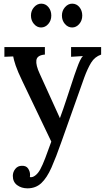

<svg xmlns="http://www.w3.org/2000/svg" viewBox="-20 -757 576 1048"><path d="M130 271Q97 271 73.5 253.5Q50 236 50 203Q50 182 63.5 165Q77 148 99 148Q123 147 133.5 163Q144 179 144 196Q144 199 144 202Q144 205 143 209Q146 211 152 210Q163 209 176 198Q189 187 200 167Q212 145 227 106Q242 67 260 16L103 -312Q76 -368 65.5 -399.5Q55 -431 52 -449L4 -447V-500H225V-459H223Q182 -455 178.5 -428Q175 -401 197 -354L307 -112Q326 -163 345.5 -223Q365 -283 386 -346Q393 -365 400.5 -386.5Q408 -408 416.5 -426Q425 -444 433 -451L368 -447V-500H532V-459Q497 -447 477.5 -415Q458 -383 440 -334L315 18Q286 101 261 157.5Q236 214 205.5 242.5Q175 271 130 271ZM374 -607Q351 -607 334.5 -626Q318 -645 318 -672Q318 -699 335 -718Q352 -737 374 -737Q398 -737 413.5 -718Q429 -699 429 -672Q429 -645 412.5 -626Q396 -607 374 -607ZM204 -607Q182 -607 165.5 -626Q149 -645 149 -672Q149 -699 166 -718Q183 -737 205 -737Q229 -737 244.5 -718Q260 -699 260 -672Q260 -645 243.5 -626Q227 -607 204 -607Z"/></svg>

Font: Lora Medium
Style: Regular
Weight: 500
Designer: Olga Karpushina, Alexei Vanyashin (Cyrillic)
Foundry: Cyreal
Version: Version 3.004